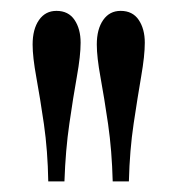

<svg xmlns="http://www.w3.org/2000/svg" viewBox="-20 -842 334 362"><path d="M192.5 -500Q191 -558 183.8 -608Q176.5 -658 169.5 -696.2Q162.5 -734.5 162.5 -758Q162.5 -787 174.5 -804.2Q186.5 -821.5 207.5 -821.5Q230 -821.5 241.5 -804.5Q253 -787.5 253 -761.5Q253 -737 246.2 -698Q239.5 -659 232 -609Q224.5 -559 223 -500ZM71 -500Q70 -558 62.8 -608Q55.5 -658 48.5 -696.2Q41.5 -734.5 41.5 -758Q41.5 -787 53.5 -804.2Q65.5 -821.5 86.5 -821.5Q109 -821.5 120.5 -804.5Q132 -787.5 132 -761.5Q132 -737 125 -698Q118 -659 110.8 -609Q103.5 -559 101.5 -500Z"/></svg>

Font: Libre Caslon Condensed Medium
Style: Regular
Weight: 500
Designer: Pablo Impallari, Rodrigo Fuenzalida, Katja Schimmel, Ertekin Erdin
Foundry: Pablo Impallari, Rodrigo Fuenzalida
Version: Version 2.000; ttfautohint (v1.8.4.7-5d5b);gftools[0.9.33]